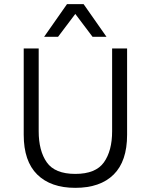

<svg xmlns="http://www.w3.org/2000/svg" viewBox="-20 -893 725 923"><path d="M591 -660V-245Q591 -118 526.5 -54Q462 10 342 10Q224 10 159 -54Q94 -118 94 -245V-660H166V-262Q166 -168 205 -112.5Q244 -57 342 -57Q440 -57 479.5 -112.5Q519 -168 519 -262V-660ZM492 -716H425L342 -826L259 -716H192L302 -873H382Z"/></svg>

Font: Kantumruy Pro
Style: Regular
Weight: 400
Designer: Sovichet Tep
Foundry: Sovichet Tep
Version: Version 1.002